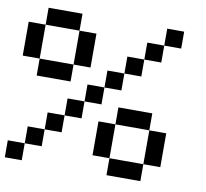

<svg xmlns="http://www.w3.org/2000/svg" viewBox="-82 -923 997 930"><g transform="rotate(10 416.5 -458.0)"><path d="M0 -83.3V-166.7H83.3V-83.3ZM0 -583.3V-750H83.3V-583.3ZM750 -166.7H666.7V-333.3H750ZM750 -833.3V-750H666.7V-833.3ZM333.3 -416.7V-333.3H250V-416.7ZM333.3 -583.3H250V-750H333.3ZM333.3 -500H416.7V-416.7H333.3ZM666.7 -166.7V-83.3H500V-166.7ZM666.7 -416.7V-333.3H500V-416.7ZM666.7 -750V-666.7H583.3V-750ZM250 -333.3V-250H166.7V-333.3ZM250 -583.3V-500H83.3V-583.3ZM250 -833.3V-750H83.3V-833.3ZM583.3 -583.3H500V-666.7H583.3ZM166.7 -166.7H83.3V-250H166.7ZM500 -166.7H416.7V-333.3H500ZM500 -583.3V-500H416.7V-583.3Z"/></g></svg>

Font: Galmuri11 Regular
Style: Regular
Weight: 400
Designer: Minseo Lee (Quiple)
Version: Version 2.356;hotconv 1.1.0;makeotfexe 2.6.0 DEVELOPMENT